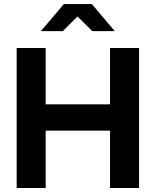

<svg xmlns="http://www.w3.org/2000/svg" viewBox="-20 -940 779 960"><path d="M63.4 0V-700H208.4V-418.5H530.2V-700H675.2V0H530.2V-286.5H208.4V0ZM441.4 -784.3 367.4 -857.8 293.7 -784.3H184.4L299.1 -919.6H439.2L553.9 -784.3Z"/></svg>

Font: Red Hat Display
Style: Regular
Weight: 300
Designer: Pentagram, MCKL
Foundry: Pentagram, MCKL
Version: Version 1.023